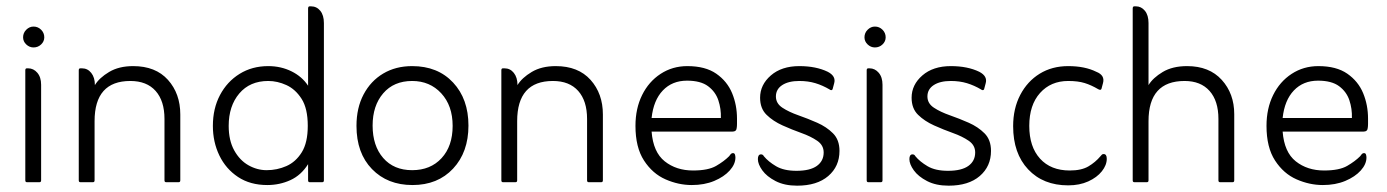

<svg xmlns="http://www.w3.org/2000/svg" viewBox="-20 -576 4386 607"><path d="M53 -458Q53 -472 63 -482Q73 -492 86 -492Q100 -492 110 -482Q120 -472 120 -458Q120 -445 110 -435.5Q100 -426 86 -426Q73 -426 63 -435.5Q53 -445 53 -458ZM65 0Q60 0 60 -6V-354Q60 -360 65 -360H69Q86 -360 98 -346Q110 -332 110 -308V-6Q110 0 105 0Z M280 -307Q294 -330 325 -348.5Q356 -367 401 -367Q472 -367 511 -323.5Q550 -280 550 -214V-6Q550 0 545 0H505Q500 0 500 -6V-200Q500 -257 472 -288.5Q444 -320 392 -320Q279 -320 279 -193V-6Q279 0 274 0H234Q229 0 229 -6V-354Q229 -360 234 -360H239Q257 -360 268.5 -345.5Q280 -331 280 -307Z M954 -305V-549Q954 -556 959 -556H963Q981 -556 992.5 -542Q1004 -528 1004 -503V-6Q1004 0 999 0H959Q954 0 954 -6V-57Q932 -22 898 -6.5Q864 9 825 9Q771 9 732.5 -16.5Q694 -42 673.5 -84.5Q653 -127 653 -178Q653 -233 675.5 -275.5Q698 -318 737.5 -342.5Q777 -367 828 -367Q868 -367 901.5 -350.5Q935 -334 954 -305ZM823 -38Q856 -38 885.5 -51Q915 -64 934 -94.5Q953 -125 953 -178Q953 -233 933.5 -263.5Q914 -294 885.5 -307Q857 -320 828 -320Q770 -320 736.5 -280.5Q703 -241 703 -178Q703 -132 720.5 -100.5Q738 -69 765.5 -53.5Q793 -38 823 -38Z M1284 9Q1205 9 1156 -41.5Q1107 -92 1107 -178Q1107 -235 1129.5 -277.5Q1152 -320 1191.5 -343.5Q1231 -367 1283 -367Q1364 -367 1412.5 -315Q1461 -263 1461 -179Q1461 -95 1412.5 -43Q1364 9 1284 9ZM1283 -38Q1341 -38 1376 -76Q1411 -114 1411 -178Q1411 -242 1375 -281Q1339 -320 1283 -320Q1225 -320 1191.5 -281Q1158 -242 1158 -179Q1158 -115 1191.5 -76.5Q1225 -38 1283 -38Z M1616 -307Q1630 -330 1661 -348.5Q1692 -367 1737 -367Q1808 -367 1847 -323.5Q1886 -280 1886 -214V-6Q1886 0 1881 0H1841Q1836 0 1836 -6V-200Q1836 -257 1808 -288.5Q1780 -320 1728 -320Q1615 -320 1615 -193V-6Q1615 0 1610 0H1570Q1565 0 1565 -6V-354Q1565 -360 1570 -360H1575Q1593 -360 1604.5 -345.5Q1616 -331 1616 -307Z M2040 -160Q2045 -95 2081.5 -66Q2118 -37 2171 -37Q2219 -37 2244 -51.5Q2269 -66 2285 -82Q2287 -85 2290 -88.5Q2293 -92 2297 -92Q2302 -92 2303.5 -87.5Q2305 -83 2305 -78Q2305 -57 2287 -37Q2269 -17 2238 -4Q2207 9 2167 9Q2125 9 2084 -9Q2043 -27 2016 -68.5Q1989 -110 1989 -178Q1989 -233 2010 -275.5Q2031 -318 2068.5 -342.5Q2106 -367 2153 -367Q2210 -367 2244.5 -343Q2279 -319 2294.5 -281.5Q2310 -244 2310 -201Q2310 -192 2310 -184.5Q2310 -177 2309 -171Q2308 -160 2296 -160ZM2040 -203H2259Q2260 -232 2251 -259Q2242 -286 2218.5 -303.5Q2195 -321 2152 -321Q2105 -321 2075.5 -290Q2046 -259 2040 -203Z M2395 -82Q2409 -65 2433.5 -50.5Q2458 -36 2498 -36Q2541 -36 2562.5 -51.5Q2584 -67 2584 -94Q2584 -117 2563.5 -131Q2543 -145 2513.5 -155.5Q2484 -166 2454 -179.5Q2424 -193 2403.5 -213Q2383 -233 2383 -267Q2383 -308 2417 -337.5Q2451 -367 2507 -367Q2560 -367 2597 -349Q2624 -335 2617 -312L2613 -297Q2612 -291 2608 -291Q2605 -291 2603 -293Q2581 -306 2558 -313Q2535 -320 2507 -320Q2473 -320 2453 -307Q2433 -294 2433 -271Q2433 -249 2453.5 -235.5Q2474 -222 2504 -211.5Q2534 -201 2563.5 -188Q2593 -175 2613.5 -154.5Q2634 -134 2634 -99Q2634 -50 2598.5 -19.5Q2563 11 2500 11Q2460 11 2432 -3.5Q2404 -18 2390 -37.5Q2376 -57 2376 -73Q2376 -88 2386 -88Q2392 -88 2395 -82Z M2713 -458Q2713 -472 2723 -482Q2733 -492 2746 -492Q2760 -492 2770 -482Q2780 -472 2780 -458Q2780 -445 2770 -435.5Q2760 -426 2746 -426Q2733 -426 2723 -435.5Q2713 -445 2713 -458ZM2725 0Q2720 0 2720 -6V-354Q2720 -360 2725 -360H2729Q2746 -360 2758 -346Q2770 -332 2770 -308V-6Q2770 0 2765 0Z M2874 -82Q2888 -65 2912.5 -50.5Q2937 -36 2977 -36Q3020 -36 3041.5 -51.5Q3063 -67 3063 -94Q3063 -117 3042.5 -131Q3022 -145 2992.5 -155.5Q2963 -166 2933 -179.5Q2903 -193 2882.5 -213Q2862 -233 2862 -267Q2862 -308 2896 -337.5Q2930 -367 2986 -367Q3039 -367 3076 -349Q3103 -335 3096 -312L3092 -297Q3091 -291 3087 -291Q3084 -291 3082 -293Q3060 -306 3037 -313Q3014 -320 2986 -320Q2952 -320 2932 -307Q2912 -294 2912 -271Q2912 -249 2932.5 -235.5Q2953 -222 2983 -211.5Q3013 -201 3042.5 -188Q3072 -175 3092.5 -154.5Q3113 -134 3113 -99Q3113 -50 3077.5 -19.5Q3042 11 2979 11Q2939 11 2911 -3.5Q2883 -18 2869 -37.5Q2855 -57 2855 -73Q2855 -88 2865 -88Q2871 -88 2874 -82Z M3357 10Q3278 10 3230.5 -40.5Q3183 -91 3183 -177Q3183 -233 3205.5 -276Q3228 -319 3267 -343Q3306 -367 3357 -367Q3410 -367 3446 -349Q3474 -338 3467 -313L3463 -298Q3462 -292 3458 -292Q3456 -292 3452 -294Q3430 -307 3409 -313.5Q3388 -320 3357 -320Q3302 -320 3268 -282Q3234 -244 3234 -178Q3234 -112 3268 -74.5Q3302 -37 3362 -37Q3399 -37 3421 -50Q3443 -63 3459 -82Q3461 -84 3463 -86.5Q3465 -89 3469 -89Q3479 -89 3479 -74Q3479 -54 3463.5 -34.5Q3448 -15 3420.5 -2.5Q3393 10 3357 10Z M3611 -307Q3625 -330 3656 -348.5Q3687 -367 3733 -367Q3803 -367 3842.5 -323.5Q3882 -280 3882 -215V-6Q3882 0 3877 0H3837Q3832 0 3832 -6V-200Q3832 -257 3804 -288.5Q3776 -320 3725 -320Q3611 -320 3611 -193V-6Q3611 0 3606 0H3566Q3561 0 3561 -6V-549Q3561 -556 3566 -556H3571Q3588 -556 3599.5 -542Q3611 -528 3611 -503Z M4035 -160Q4040 -95 4076.5 -66Q4113 -37 4166 -37Q4214 -37 4239 -51.5Q4264 -66 4280 -82Q4282 -85 4285 -88.5Q4288 -92 4292 -92Q4297 -92 4298.5 -87.5Q4300 -83 4300 -78Q4300 -57 4282 -37Q4264 -17 4233 -4Q4202 9 4162 9Q4120 9 4079 -9Q4038 -27 4011 -68.5Q3984 -110 3984 -178Q3984 -233 4005 -275.5Q4026 -318 4063.5 -342.5Q4101 -367 4148 -367Q4205 -367 4239.5 -343Q4274 -319 4289.5 -281.5Q4305 -244 4305 -201Q4305 -192 4305 -184.5Q4305 -177 4304 -171Q4303 -160 4291 -160ZM4035 -203H4254Q4255 -232 4246 -259Q4237 -286 4213.5 -303.5Q4190 -321 4147 -321Q4100 -321 4070.5 -290Q4041 -259 4035 -203Z"/></svg>

Font: Zain Light
Style: Regular
Weight: 300
Designer: Zain,Boutros
Foundry: Mobile Telecommunications Company (Zain), 2024
Version: Version 1.51; ttfautohint (v1.8.4)